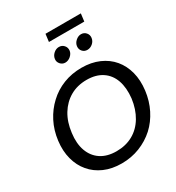

<svg xmlns="http://www.w3.org/2000/svg" viewBox="-244 -1213 1258 1369"><g transform="rotate(-30 385.0 -528.5)"><path d="M353 8Q273 8 210.5 -19.5Q148 -47 107 -96Q66 -144 48 -211.5Q30 -279 40 -359Q50 -440 84.5 -507Q119 -574 172 -623Q225 -673 294 -700Q363 -727 443 -727Q523 -727 586 -699.5Q649 -672 690 -623Q731 -574 748.5 -507Q766 -440 756 -359Q746 -279 712 -211.5Q678 -144 626 -96Q572 -47 502.5 -19.5Q433 8 353 8ZM364 -86Q441 -86 500 -119Q559 -152 596 -214Q633 -276 644 -359Q653 -443 631.5 -504.5Q610 -566 559 -600Q508 -634 432 -634Q355 -634 296 -600Q237 -566 199.5 -504.5Q162 -443 152 -359Q141 -276 163.5 -214.5Q186 -153 237 -119.5Q288 -86 364 -86ZM432 -875Q429 -852 408.5 -834Q388 -816 363 -816Q340 -816 324 -834Q308 -852 311 -875Q314 -900 334 -918Q354 -936 378 -936Q403 -936 419 -918Q435 -900 432 -875ZM613 -876Q610 -851 590 -833.5Q570 -816 545 -816Q521 -816 505.5 -833.5Q490 -851 493 -876Q496 -900 516.5 -918Q537 -936 560 -936Q585 -936 600.5 -918Q616 -900 613 -876ZM335 -1002 343 -1065H634L626 -1002Z"/></g></svg>

Font: Aleo Medium
Style: Italic
Weight: 500
Italic angle: -7°
Designer: Alessio Laiso
Foundry: Alessio Laiso
Version: Version 2.001;gftools[0.9.29]